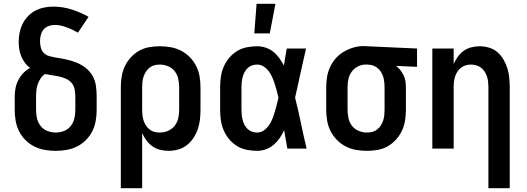

<svg xmlns="http://www.w3.org/2000/svg" viewBox="-20 -787 2790 1017"><path d="M275 12Q246 12 217 7Q188 2 162 -11Q136 -24 115 -45Q94 -66 81 -92Q68 -118 63 -147Q58 -176 58 -205V-277Q58 -300 62.5 -322Q67 -344 77.5 -364Q88 -384 103.5 -400Q119 -416 139 -427Q123 -439 111.5 -455Q100 -471 92.5 -489Q85 -507 82 -526.5Q79 -546 79 -566Q79 -590 84 -614.5Q89 -639 100 -661Q111 -683 128 -701Q145 -719 167 -730.5Q189 -742 213.5 -747Q238 -752 262 -752Q312 -752 359 -737Q406 -722 449 -698L393 -614Q379 -622 364.5 -629Q350 -636 335 -641.5Q320 -647 304 -651Q288 -655 272 -655Q255 -655 238.5 -649.5Q222 -644 211 -631Q200 -618 196 -601Q192 -584 192 -568Q192 -551 196.5 -534Q201 -517 213 -505.5Q225 -494 242 -489.5Q259 -485 275 -482H276Q304 -478 331.5 -472Q359 -466 385 -455.5Q411 -445 433.5 -427.5Q456 -410 470 -385.5Q484 -361 488 -333Q492 -305 492 -277V-205Q492 -176 487 -147Q482 -118 469 -92Q456 -66 435 -45Q414 -24 388 -11Q362 2 333 7Q304 12 275 12ZM275 -85Q298 -85 319.5 -93.5Q341 -102 355 -120Q369 -138 374 -160Q379 -182 379 -205V-277Q379 -296 375 -315Q371 -334 359 -348Q347 -362 329 -370Q311 -378 292.5 -382Q274 -386 255.5 -388.5Q237 -391 219 -395Q205 -386 195.5 -372Q186 -358 180.5 -342.5Q175 -327 173 -310.5Q171 -294 171 -277V-205Q171 -182 176 -160Q181 -138 195 -120Q209 -102 230.5 -93.5Q252 -85 275 -85Z M620 210V-325Q620 -353 624.5 -381.5Q629 -410 641 -435.5Q653 -461 672.5 -482.5Q692 -504 716.5 -518Q741 -532 769.5 -537Q798 -542 826 -542Q855 -542 884 -537Q913 -532 939 -518.5Q965 -505 985.5 -484Q1006 -463 1019 -437.5Q1032 -412 1037 -383Q1042 -354 1042 -325V-205Q1042 -179 1039 -153Q1036 -127 1027.5 -102.5Q1019 -78 1004.5 -56Q990 -34 969.5 -18Q949 -2 923.5 5Q898 12 872 12Q850 12 828 6.5Q806 1 787.5 -12Q769 -25 755.5 -43.5Q742 -62 733 -82V210ZM826 -85Q849 -85 870 -94Q891 -103 905 -120.5Q919 -138 924 -160.5Q929 -183 929 -205V-325Q929 -347 924 -369.5Q919 -392 905.5 -409.5Q892 -427 870.5 -436Q849 -445 827 -445Q812 -445 798 -441.5Q784 -438 772.5 -429Q761 -420 753 -407.5Q745 -395 740.5 -381.5Q736 -368 734.5 -353.5Q733 -339 733 -325V-205Q733 -191 734.5 -176.5Q736 -162 740.5 -148.5Q745 -135 753 -122.5Q761 -110 772.5 -101Q784 -92 798 -88.5Q812 -85 826 -85Z M1342 12Q1315 12 1287 6.5Q1259 1 1235.5 -13.5Q1212 -28 1194 -49.5Q1176 -71 1165 -96.5Q1154 -122 1150 -149.5Q1146 -177 1146 -205V-325Q1146 -353 1150 -380.5Q1154 -408 1165 -433.5Q1176 -459 1194 -480.5Q1212 -502 1235.5 -516.5Q1259 -531 1287 -536.5Q1315 -542 1342 -542Q1365 -542 1387.5 -534.5Q1410 -527 1428 -512.5Q1446 -498 1459.5 -479Q1473 -460 1484 -440Q1487 -462 1491 -484.5Q1495 -507 1499 -530H1601Q1592 -491 1583.5 -452Q1575 -413 1566 -374V-373Q1560 -347 1554.5 -321Q1549 -295 1543 -270Q1560 -203 1574 -135Q1588 -67 1604 0H1502Q1498 -24 1493.5 -48.5Q1489 -73 1485 -97Q1475 -75 1461.5 -55.5Q1448 -36 1430 -20.5Q1412 -5 1389 3.5Q1366 12 1342 12ZM1342 -85Q1362 -85 1378 -96.5Q1394 -108 1405 -124Q1416 -140 1423 -158Q1430 -176 1435.5 -194.5Q1441 -213 1446 -232Q1451 -251 1455 -270Q1451 -288 1446 -306Q1441 -324 1435.5 -341.5Q1430 -359 1422.5 -376.5Q1415 -394 1404 -409Q1393 -424 1377 -434.5Q1361 -445 1342 -445Q1328 -445 1315 -440.5Q1302 -436 1292 -426.5Q1282 -417 1275.5 -405Q1269 -393 1265.5 -379.5Q1262 -366 1260.5 -352.5Q1259 -339 1259 -325V-205Q1259 -191 1260.5 -177.5Q1262 -164 1265.5 -150.5Q1269 -137 1275.5 -125Q1282 -113 1292 -103.5Q1302 -94 1315 -89.5Q1328 -85 1342 -85Z M1327 -610 1339 -767H1439L1409 -610Z M1924 12Q1895 12 1866 7Q1837 2 1811 -11.5Q1785 -25 1764.5 -46Q1744 -67 1731 -92.5Q1718 -118 1713 -147Q1708 -176 1708 -205V-325Q1708 -353 1712.5 -380Q1717 -407 1728.5 -432Q1740 -457 1758.5 -478Q1777 -499 1801 -513Q1825 -527 1851.5 -535Q1878 -543 1906 -543Q1911 -543 1915.5 -542.5Q1920 -542 1925 -542L2189 -530V-433L2078 -438Q2091 -428 2101 -415Q2111 -402 2118 -387.5Q2125 -373 2127.5 -357Q2130 -341 2130 -325V-205Q2130 -177 2125.5 -148.5Q2121 -120 2109 -94.5Q2097 -69 2077.5 -47.5Q2058 -26 2033.5 -12Q2009 2 1980.5 7Q1952 12 1924 12ZM1923 -85Q1938 -85 1952 -88.5Q1966 -92 1977.5 -101Q1989 -110 1997 -122.5Q2005 -135 2009.5 -148.5Q2014 -162 2015.5 -176.5Q2017 -191 2017 -205V-325Q2017 -345 2013.5 -365Q2010 -385 2000 -402.5Q1990 -420 1973 -431.5Q1956 -443 1936 -444L1925 -445H1916Q1895 -445 1875 -434.5Q1855 -424 1842.5 -406.5Q1830 -389 1825.5 -368Q1821 -347 1821 -325V-205Q1821 -183 1826 -160.5Q1831 -138 1844.5 -120.5Q1858 -103 1879.5 -94Q1901 -85 1923 -85Z M2567 210V-325Q2567 -339 2565.5 -353.5Q2564 -368 2559.5 -381.5Q2555 -395 2547.5 -407Q2540 -419 2528.5 -428Q2517 -437 2503 -441Q2489 -445 2475 -445Q2461 -445 2447 -441Q2433 -437 2421.5 -428Q2410 -419 2402.5 -407Q2395 -395 2390.5 -381.5Q2386 -368 2384.5 -353.5Q2383 -339 2383 -325V0H2270V-530H2383V-448Q2392 -468 2405 -486.5Q2418 -505 2436.5 -518Q2455 -531 2477 -536.5Q2499 -542 2521 -542Q2546 -542 2571 -534.5Q2596 -527 2615 -510.5Q2634 -494 2647 -471.5Q2660 -449 2667.5 -425Q2675 -401 2677.5 -375.5Q2680 -350 2680 -325V210Z"/></svg>

Font: Lode Term
Style: Bold
Weight: 700
Monospace: yes
Designer: Belleve Invis
Foundry: Belleve Invis
Version: Version 29.2.0